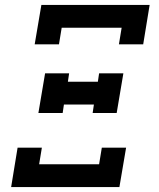

<svg xmlns="http://www.w3.org/2000/svg" viewBox="-20 -755 640 775"><path d="M460 -576 471 -643H229L218 -576H120L147 -735H584L558 -576ZM233 -299H135L162 -459H259L254 -425H375L380 -459H478L451 -299H354L359 -333H238ZM25 0 51 -159H149L138 -92H380L391 -159H489L462 0Z"/></svg>

Font: Iosevka Curly Slab SmBdEx
Style: Italic
Weight: 600
Width: 7
Italic angle: -9°
Monospace: yes
Designer: Belleve Invis
Foundry: Belleve Invis
Version: Version 11.1.0; ttfautohint (v1.8.3)